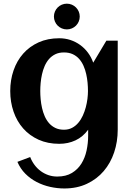

<svg xmlns="http://www.w3.org/2000/svg" viewBox="-20 -791 746 1071"><path d="M636.7 -67.9Q636.7 -0.5 616.7 59.1Q596.7 118.7 558.6 163.3Q520.5 208 465.1 234.1Q409.7 260.3 338.9 260.3Q299.8 260.3 260 251.5Q220.2 242.7 184.8 224.4Q149.4 206.1 121.3 178Q93.3 149.9 77.1 111.8L148.4 85Q157.7 108.9 172.6 128.9Q187.5 148.9 207 163.3Q226.6 177.7 250 185.8Q273.4 193.8 299.3 193.8Q348.1 193.8 381.1 173.8Q414.1 153.8 434.1 121.6Q454.1 89.4 462.9 48.6Q471.7 7.8 471.7 -34.2V-67.4Q442.4 -27.3 401.1 -8.1Q359.9 11.2 310.5 11.2Q246.1 11.2 195.3 -11.7Q144.5 -34.7 109.4 -74.5Q74.2 -114.3 55.7 -168Q37.1 -221.7 37.1 -283.2Q37.1 -344.7 55.7 -398.4Q74.2 -452.1 109.4 -491.9Q144.5 -531.7 195.3 -554.7Q246.1 -577.6 310.5 -577.6Q343.3 -577.6 372.8 -567.9Q402.3 -558.1 427 -540.3Q451.7 -522.5 470.5 -497.3Q489.3 -472.2 500 -441.4L573.2 -564H636.7ZM470.7 -283.2Q470.7 -305.2 468.5 -329.6Q466.3 -354 460.9 -377.9Q455.6 -401.9 446 -423.6Q436.5 -445.3 421.6 -462.2Q406.7 -479 385.7 -488.8Q364.7 -498.5 336.9 -498.5Q309.1 -498.5 288.6 -488.5Q268.1 -478.5 253.4 -461.7Q238.8 -444.8 229.2 -422.9Q219.7 -400.9 214.4 -377Q209 -353 206.8 -328.9Q204.6 -304.7 204.6 -283.2Q204.6 -261.7 206.8 -237.3Q209 -212.9 214.4 -189Q219.7 -165 229.2 -143.1Q238.8 -121.1 253.4 -104.2Q268.1 -87.4 288.6 -77.4Q309.1 -67.4 336.9 -67.4Q362.3 -67.4 382.1 -77.9Q401.9 -88.4 416.7 -106Q431.6 -123.5 441.9 -146Q452.1 -168.5 458.5 -192.4Q464.8 -216.3 467.8 -240Q470.7 -263.7 470.7 -283.2ZM424.8 -698.7Q424.8 -684.1 419.2 -670.9Q413.6 -657.7 403.8 -647.9Q394 -638.2 380.9 -632.6Q367.7 -627 353 -627Q337.9 -627 324.7 -632.6Q311.5 -638.2 301.8 -647.9Q292 -657.7 286.4 -670.9Q280.8 -684.1 280.8 -698.7Q280.8 -713.4 286.4 -726.6Q292 -739.7 301.8 -749.5Q311.5 -759.3 324.7 -764.9Q337.9 -770.5 353 -770.5Q367.7 -770.5 380.9 -764.9Q394 -759.3 403.8 -749.5Q413.6 -739.7 419.2 -726.6Q424.8 -713.4 424.8 -698.7Z"/></svg>

Font: Aclonica
Style: Regular
Weight: 400
Version: Version 1.001